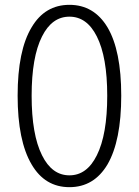

<svg xmlns="http://www.w3.org/2000/svg" viewBox="-20 -762 575 795"><path d="M111 -81Q53 -179 53 -366Q53 -553 111 -649Q166 -742 267.5 -742Q369 -742 425 -649Q482 -553 482 -366Q482 -179 425 -81Q369 13 267.5 13Q166 13 111 -81ZM381 -119Q424 -205 424 -365.5Q424 -526 381 -611Q340 -693 267.5 -693Q195 -693 154 -611Q111 -526 111 -365.5Q111 -205 154 -119Q195 -36 267.5 -36Q340 -36 381 -119Z"/></svg>

Font: Resource Han Rounded CN Light
Style: Regular
Weight: 300
Designer: Cyano Hao (round all glyphs); Ryoko NISHIZUKA 西塚涼子 (kana, bopomofo & ideographs); Paul D. Hunt (Latin, Greek & Cyrillic)
Foundry: Cyano Hao
Version: 0.990